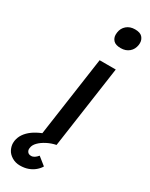

<svg xmlns="http://www.w3.org/2000/svg" viewBox="-289 -816 828 1062"><g transform="rotate(30 125.0 -285.5)"><path d="M70 0 145 -525H248L173 0ZM212 -641Q179 -641 165 -656Q151 -671 151 -692Q151 -699 152 -706Q156 -735 177 -753Q198 -771 230 -771Q263 -771 277 -755.5Q291 -740 291 -718Q291 -712 290 -706Q286 -677 265 -659Q244 -641 212 -641ZM54 200Q25 200 2 186Q-21 172 -31 151.5Q-41 131 -41 111Q-41 104 -40 97Q-36 72 -22 51.5Q-8 31 15 14Q38 -3 71 -16.5Q104 -30 146 -41L173 0Q143 6 116 20Q89 34 72 51.5Q55 69 53 87Q52 91 52 95Q52 106 59 114.5Q66 123 81 123Q92 123 102 116.5Q112 110 122 98L172 138Q163 154 146 168.5Q129 183 106 191.5Q83 200 54 200Z"/></g></svg>

Font: Lexend
Style: Italic
Weight: 400
Italic angle: -8.13011°
Designer: Bonnie Shaver-Troup, Thomas Jockin
Foundry: Lexend
Version: Version 1.007